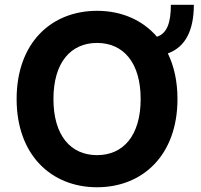

<svg xmlns="http://www.w3.org/2000/svg" viewBox="-20 -783 853 813"><path d="M800.8 -762.8H703.5C703.5 -689.6 688.6 -641.7 644.5 -627.5C583.1 -698.9 493.3 -737.2 391 -737.2C197.1 -737.2 50.4 -601.6 50.4 -363.6C50.4 -126.8 197.1 9.9 391 9.9C583.8 9.9 731.5 -125.7 731.5 -363.6C731.5 -438.6 717 -503.2 690.7 -556.8C766.3 -584.2 800.8 -656.2 800.8 -762.8ZM206.3 -363.6C206.3 -517.8 279.1 -601.2 391 -601.2C502.5 -601.2 575.6 -517.8 575.6 -363.6C575.6 -209.5 502.5 -126.1 391 -126.1C279.1 -126.1 206.3 -209.5 206.3 -363.6Z"/></svg>

Font: Margiela Sans
Style: Bold
Weight: 700
Designer: Stefan Endress, Andreas Faust
Version: Version 1.100;FEAKit 1.0